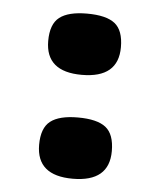

<svg xmlns="http://www.w3.org/2000/svg" viewBox="-41 -498 445 534"><g transform="rotate(5 181.5 -230.5)"><path d="M80 -376Q80 -423 104.5 -442Q129 -461 181 -461Q235 -461 259 -442Q283 -423 283 -376Q283 -290 181 -290Q80 -290 80 -376ZM80 -86Q80 -133 104.5 -152Q129 -171 181 -171Q235 -171 259 -152Q283 -133 283 -86Q283 0 181 0Q80 0 80 -86Z"/></g></svg>

Font: Gold Bold
Style: Regular
Weight: 400
Designer: jaiki
Version: Version 1.000